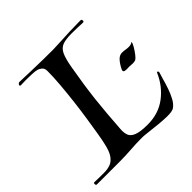

<svg xmlns="http://www.w3.org/2000/svg" viewBox="-190 -799 964 964"><g transform="rotate(-45 292.5 -316.5)"><path d="M476 8Q451 8 414.5 4.5Q378 1 328 -5Q321 -6 313.5 -6Q306 -6 298 -6Q266 -6 225.5 -3Q185 0 147 0H-18Q-25 0 -25 -10Q-25 -18 -17 -17Q6 -16 21.5 -16Q37 -16 50 -16Q75 -16 94.5 -23.5Q114 -31 129 -52.5Q144 -74 153 -117Q158 -137 164.5 -176.5Q171 -216 179 -267.5Q187 -319 193.5 -374.5Q200 -430 204.5 -483Q209 -536 209 -578Q209 -598 197.5 -607Q186 -616 176 -618Q166 -621 143.5 -622Q121 -623 101 -623Q88 -623 78.5 -622.5Q69 -622 64 -622Q58 -622 58 -627Q58 -631 62.5 -635.5Q67 -640 72 -639Q105 -638 147 -636.5Q189 -635 231 -634.5Q273 -634 306 -634Q322 -634 355.5 -636Q389 -638 429.5 -639.5Q470 -641 505 -641H506Q514 -641 514 -631Q514 -623 505 -624Q482 -625 463 -625.5Q444 -626 427 -626Q386 -626 363.5 -617.5Q341 -609 329 -583.5Q317 -558 308 -506Q298 -449 291 -401.5Q284 -354 279 -310Q274 -266 270 -218.5Q266 -171 262 -113Q260 -89 266.5 -70.5Q273 -52 298 -42Q323 -32 375 -32Q452 -32 507.5 -74Q563 -116 592 -183Q594 -186 595 -186Q598 -186 600.5 -182.5Q603 -179 601 -175Q597 -164 590.5 -140Q584 -116 574.5 -88Q565 -60 552 -36Q539 -12 521 0Q508 8 476 8ZM540 -302Q531 -302 522 -303Q513 -304 504 -303H495Q470 -303 478 -320Q490 -345 505 -362Q520 -379 539 -379Q551 -379 561.5 -377Q572 -375 582 -375Q600 -375 606 -381Q610 -385 610 -380Q610 -374 600.5 -357.5Q591 -341 579 -325.5Q567 -310 560 -306Q552 -302 540 -302Z"/></g></svg>

Font: Tapestry
Style: Regular
Weight: 400
Designer: Robert E. Leuschke
Foundry: Robert E. Leuschke
Version: Version 1.010; ttfautohint (v1.8.4.7-5d5b)